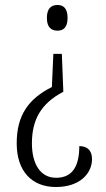

<svg xmlns="http://www.w3.org/2000/svg" viewBox="-20 -560 425 770"><path d="M211 -540C187 -540 168 -528 168 -488C168 -449 187 -437 211 -437C233 -437 251 -449 251 -488C251 -528 233 -540 211 -540ZM234 -192 228 -344H194L188 -211C93 -163 47 -97 47 15C47 128 109 190 204 190C301 190 349 135 349 78C349 41 328 26 298 26C298 100 275 153 205 153C141 153 108 96 108 15C108 -77 142 -144 234 -192Z"/></svg>

Font: Noto Serif Thai ExtraCondensed Light
Style: Regular
Weight: 300
Width: 2
Designer: Monotype Design Team
Foundry: Monotype Imaging Inc.
Version: Version 2.002